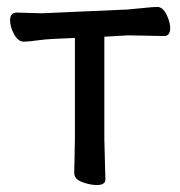

<svg xmlns="http://www.w3.org/2000/svg" viewBox="-20 -512 515 548"><path d="M256.8 16.1Q236.8 16.1 214.4 7.6Q191.9 -1 191.9 -18.1L193.8 -115.2V-403.8L131.8 -400.9Q108.9 -399.9 84.5 -396.5Q60.1 -393.1 47.9 -393.1Q31.7 -393.1 20.3 -414.1Q8.8 -435.1 8.8 -454.1Q8.8 -476.1 27.8 -476.1L100.1 -474.1L344.2 -484.9Q368.2 -486.8 392.6 -489.5Q417 -492.2 429.2 -492.2Q444.3 -492.2 455.1 -470.7Q465.8 -449.2 465.8 -432.1Q465.8 -409.2 448.2 -409.2L345.2 -411.1L277.8 -407.2V-115.2L280.8 0Q280.8 16.1 256.8 16.1Z"/></svg>

Font: LXGW WenKai Screen R
Style: Regular
Weight: 400
Designer: Fontworks Inc.
Version: Version 1.235;May 31, 2022